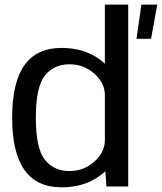

<svg xmlns="http://www.w3.org/2000/svg" viewBox="-20 -805 699 829"><path d="M569.3 -637.6H632.2L659 -785H590.6ZM439.4 0H533.5V-785H432.8V-97.6ZM245.5 3.8Q342.4 3.8 409.5 -44.9Q476.7 -93.5 476.7 -146.2L432.8 -200.3Q432.8 -148.4 387.8 -107.5Q342.7 -66.5 279.3 -66.5Q212.7 -66.5 173.7 -115.3Q134.7 -164 134.7 -297Q134.7 -429.9 173.7 -478.6Q212.7 -527.4 279.3 -527.4Q342.7 -527.4 387.8 -486.6Q432.8 -445.9 432.8 -394.5L476.7 -447.7Q476.7 -500.3 409.5 -549.2Q342.4 -598.1 245.5 -598.1Q138.9 -598.1 85.7 -523.7Q32.5 -449.2 32.5 -297.4Q32.5 -145.9 85.7 -71Q138.9 3.8 245.5 3.8Z"/></svg>

Font: Anybody Thin
Style: Regular
Weight: 100
Designer: Tyler Finck
Foundry: Etcetera Type Company
Version: Version 1.114;gftools[0.9.25]